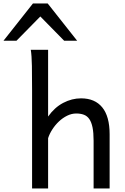

<svg xmlns="http://www.w3.org/2000/svg" viewBox="-110 -1062 704 1082"><path d="M-90.3 -832.5 75.7 -1042.5H158.7L324.7 -832.5H251.5L117.2 -969.2L-17.1 -832.5ZM417.5 0V-268.6Q417.5 -314.5 411.4 -344.2Q405.3 -374 393.1 -391.4Q380.9 -408.7 362.5 -415.5Q344.2 -422.4 319.8 -422.4Q293.5 -422.4 268.3 -409.9Q243.2 -397.5 222.2 -377.7Q201.2 -357.9 185.1 -333Q168.9 -308.1 161.1 -283.2V0H70.8V-551.8Q70.8 -630.9 69.8 -690.2Q68.8 -749.5 63.5 -781.2H161.1V-405.3Q197.3 -456.5 246.1 -482.2Q294.9 -507.8 346.7 -507.8Q424.8 -507.8 466.3 -456.8Q507.8 -405.8 507.8 -305.2V0Z"/></svg>

Font: Andika APac
Style: Regular
Weight: 400
Designer: Victor Gaultney, Annie Olsen, Julie Remington, Don Collingsworth, Eric Hays, Becca Hirsbrunner
Foundry: SIL International
Version: Version 5.000